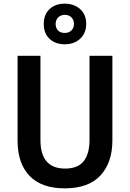

<svg xmlns="http://www.w3.org/2000/svg" viewBox="-20 -1019 710 1049"><path d="M594 -252Q594 -131 529 -60.5Q464 10 333 10Q207 10 141.5 -58Q76 -126 76 -251V-714H201V-254Q201 -98 336 -98Q405 -98 437 -138Q469 -178 469 -255V-714H594ZM334 -777Q282 -777 250.5 -807Q219 -837 219 -888Q219 -939 250.5 -969Q282 -999 334 -999Q384 -999 417.5 -969.5Q451 -940 451 -889Q451 -838 418 -807.5Q385 -777 334 -777ZM334 -839Q356 -839 370 -852.5Q384 -866 384 -888Q384 -911 370 -924.5Q356 -938 334 -938Q313 -938 298.5 -924.5Q284 -911 284 -888Q284 -866 297 -852.5Q310 -839 334 -839Z"/></svg>

Font: Noto Sans Hebrew SemiCondensed SemiBold
Style: Regular
Weight: 600
Width: 4
Designer: Monotype Design Team
Foundry: Monotype Imaging Inc.
Version: Version 2.004; ttfautohint (v1.8.4.7-5d5b)